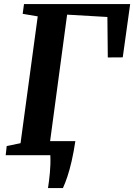

<svg xmlns="http://www.w3.org/2000/svg" viewBox="-20 -763 660 944"><path d="M216 161.5Q218.5 144.5 221 126Q223.5 107.5 225.2 87.2Q227 67 227.8 45.2Q228.5 23.5 227.5 0L186.5 -69H350.5Q342 -13 332 30.2Q322 73.5 311.2 105.5Q300.5 137.5 289.5 161.5ZM8 0 13 -45 81 -59 165.5 -682.5 91.5 -695 98 -743H620L583.5 -481L510 -480.5L508 -679.5L310 -691L225 -59L337 -45L332.5 0Z"/></svg>

Font: Merriweather 24pt
Style: Bold Italic
Weight: 700
Italic angle: -7.8°
Designer: Eben Sorkin
Foundry: Eben Sorkin
Version: Version 2.101